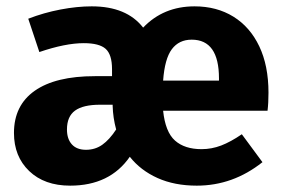

<svg xmlns="http://www.w3.org/2000/svg" viewBox="-20 -568 895 605"><path d="M823 -219H494Q501 -152 531.5 -125Q562 -98 615 -98Q647 -98 677 -109.5Q707 -121 742 -145L807 -57Q714 17 600 17Q530 17 476.5 -7Q423 -31 389 -74Q326 17 201 17Q120 17 72 -29Q24 -75 24 -149Q24 -236 89.5 -282Q155 -328 279 -328H333V-350Q333 -396 313 -414Q293 -432 244 -432Q186 -432 104 -404L69 -509Q118 -528 170.5 -538Q223 -548 269 -548Q379 -548 431 -481Q495 -548 593 -548Q663 -548 715.5 -515.5Q768 -483 797 -422Q826 -361 826 -276Q826 -243 823 -219ZM670 -321Q670 -443 584 -443Q544 -443 521.5 -413Q499 -383 494 -314H670ZM346 -160Q336 -197 335 -234V-238H295Q242 -238 216.5 -219.5Q191 -201 191 -160Q191 -130 206.5 -113Q222 -96 251 -96Q280 -96 302.5 -112Q325 -128 346 -160Z"/></svg>

Font: Fira Sans BGR
Style: Bold
Weight: 700
Designer: bBox Type GmbH & Carrois Corporate GbR & Edenspiekermann AG
Foundry: bBox Type GmbH & Carrois Corporate GbR & Edenspiekermann AG
Version: Version 4.301